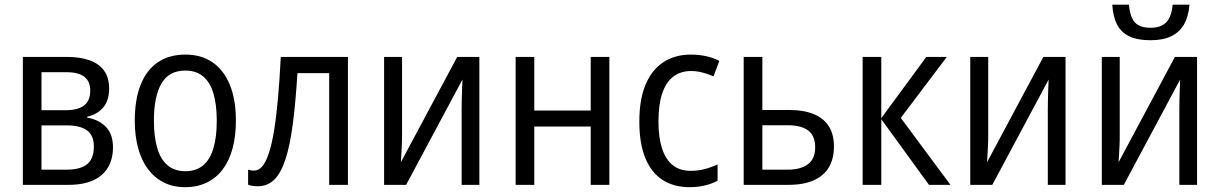

<svg xmlns="http://www.w3.org/2000/svg" viewBox="-20 -774 5109 804"><path d="M437 -402.8Q437 -354 412.8 -324.7Q388.7 -295.4 345.2 -285.2V-281.2Q392.6 -273.9 422.9 -243.2Q453.1 -212.4 453.1 -157.2Q453.1 -109.4 432.9 -74Q412.6 -38.6 371.3 -19.3Q330.1 0 266.1 0H75.7V-535.6H261.2Q315.4 -535.6 354.7 -521.7Q394 -507.8 415.5 -478.5Q437 -449.2 437 -402.8ZM373 -160.2Q373 -207.5 344 -228.3Q314.9 -249 259.8 -249H153.8V-63.5H259.3Q315.9 -63.5 344.5 -86.2Q373 -108.9 373 -160.2ZM357.9 -395Q357.9 -432.6 333.7 -452.1Q309.6 -471.7 256.8 -471.7H153.8V-312.5H253.9Q306.6 -312.5 332.3 -332.5Q357.9 -352.5 357.9 -395Z M967.8 -268.6Q967.8 -204.1 953.9 -152.6Q939.9 -101.1 912.8 -64.9Q885.7 -28.8 845.9 -9.5Q806.2 9.8 754.4 9.8Q705.6 9.8 666.7 -9.5Q627.9 -28.8 600.6 -64.7Q573.2 -100.6 558.8 -152.3Q544.4 -204.1 544.4 -268.6Q544.4 -356.9 568.8 -418.7Q593.3 -480.5 640.6 -512.9Q688 -545.4 756.8 -545.4Q822.3 -545.4 869.4 -513.4Q916.5 -481.4 942.1 -419.7Q967.8 -357.9 967.8 -268.6ZM624.5 -268.6Q624.5 -201.7 638.4 -154.3Q652.3 -106.9 681.6 -82Q710.9 -57.1 756.3 -57.1Q801.8 -57.1 830.8 -81.8Q859.9 -106.4 873.8 -153.6Q887.7 -200.7 887.7 -268.6Q887.7 -335.4 873.8 -382.3Q859.9 -429.2 830.8 -453.9Q801.8 -478.5 755.9 -478.5Q687.5 -478.5 656 -424.3Q624.5 -370.1 624.5 -268.6Z M1437 0H1358.4V-467.8H1225.6Q1217.8 -344.2 1206.1 -254.6Q1194.3 -165 1175.5 -107.2Q1156.7 -49.3 1128.4 -21.7Q1100.1 5.9 1059.6 5.9Q1047.9 5.9 1037.6 4.4Q1027.3 2.9 1019 -0.5V-63.5Q1024.4 -61.5 1030.8 -60.5Q1037.1 -59.6 1043.9 -59.6Q1063.5 -59.6 1078.9 -78.1Q1094.2 -96.7 1106.4 -134.3Q1118.7 -171.9 1127.9 -228.8Q1137.2 -285.6 1144 -362.3Q1150.9 -439 1155.8 -535.6H1437Z M1663.6 -535.6V-211.9Q1663.6 -199.7 1663.3 -184.8Q1663.1 -169.9 1662.1 -154.3Q1661.1 -138.7 1660.4 -123.3Q1659.7 -107.9 1658.7 -94.7L1894.5 -535.6H1987.3V0H1913.1V-315.4Q1913.1 -333.5 1913.6 -356.2Q1914.1 -378.9 1915 -401.4Q1916 -423.8 1916.5 -440.9L1680.7 0H1588.4V-535.6Z M2217.3 -535.6V-311H2453.6V-535.6H2531.7V0H2453.6V-244.1H2217.3V0H2139.2V-535.6Z M2867.7 9.8Q2801.8 9.8 2754.6 -20.5Q2707.5 -50.8 2682.4 -111.8Q2657.2 -172.9 2657.2 -264.6Q2657.2 -357.4 2683.3 -419.7Q2709.5 -481.9 2758.1 -513.7Q2806.6 -545.4 2873 -545.4Q2908.2 -545.4 2939 -538.3Q2969.7 -531.2 2992.2 -519L2967.8 -454.1Q2946.8 -463.9 2921.9 -470.2Q2897 -476.6 2874.5 -476.6Q2829.1 -476.6 2798.6 -452.6Q2768.1 -428.7 2752.7 -381.8Q2737.3 -335 2737.3 -265.6Q2737.3 -198.7 2752.2 -152.6Q2767.1 -106.4 2796.9 -82.5Q2826.7 -58.6 2871.6 -58.6Q2903.3 -58.6 2931.6 -66.2Q2960 -73.7 2984.9 -85.4V-17.6Q2961.4 -4.4 2931.4 2.7Q2901.4 9.8 2867.7 9.8Z M3172.4 -313.5H3282.7Q3345.7 -313.5 3387.7 -296.1Q3429.7 -278.8 3450.9 -244.9Q3472.2 -210.9 3472.2 -160.6Q3472.2 -109.9 3451.2 -74Q3430.2 -38.1 3387.9 -19Q3345.7 0 3281.7 0H3094.2V-535.6H3172.4ZM3393.6 -156.7Q3393.6 -205.6 3364.3 -227.5Q3335 -249.5 3278.8 -249.5H3172.4V-63.5H3278.8Q3332.5 -63.5 3363 -86.2Q3393.6 -108.9 3393.6 -156.7Z M3858.9 -535.6H3944.8L3752 -280.3L3960 0H3870.1L3670.4 -274.9V0H3592.3V-535.6H3670.4V-279.3Z M4118.2 -535.6V-211.9Q4118.2 -199.7 4117.9 -184.8Q4117.7 -169.9 4116.7 -154.3Q4115.7 -138.7 4115 -123.3Q4114.3 -107.9 4113.3 -94.7L4349.1 -535.6H4441.9V0H4367.7V-315.4Q4367.7 -333.5 4368.2 -356.2Q4368.7 -378.9 4369.6 -401.4Q4370.6 -423.8 4371.1 -440.9L4135.3 0H4043V-535.6Z M4668.9 -535.6V-211.9Q4668.9 -199.7 4668.7 -184.8Q4668.5 -169.9 4667.5 -154.3Q4666.5 -138.7 4665.8 -123.3Q4665 -107.9 4664.1 -94.7L4899.9 -535.6H4992.7V0H4918.5V-315.4Q4918.5 -333.5 4918.9 -356.2Q4919.4 -378.9 4920.4 -401.4Q4921.4 -423.8 4921.9 -440.9L4686 0H4593.8V-535.6ZM4960.9 -754.4Q4957 -705.1 4938.2 -672.1Q4919.4 -639.2 4884.8 -622.3Q4850.1 -605.5 4797.9 -605.5Q4744.1 -605.5 4709.7 -621.6Q4675.3 -637.7 4658 -670.7Q4640.6 -703.6 4637.7 -754.4H4707.5Q4712.4 -700.7 4733.2 -679.2Q4753.9 -657.7 4798.3 -657.7Q4840.8 -657.7 4863.3 -680.2Q4885.7 -702.6 4890.6 -754.4Z"/></svg>

Font: Open Sans SemiCondensed
Style: Regular
Weight: 400
Width: 4
Designer: Monotype Design Team
Foundry: Monotype Imaging Inc.
Version: Version 3.000